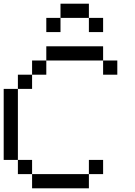

<svg xmlns="http://www.w3.org/2000/svg" viewBox="-20 -1020 732 1040"><path d="M461.5 -923.1H538.5V-846.2H461.5ZM307.7 -923.1V-1000H461.5V-923.1ZM230.8 -923.1H307.7V-846.2H230.8ZM153.8 0V-76.9H461.5V0ZM76.9 -76.9V-153.8H153.8V-76.9ZM461.5 -76.9V-153.8H538.5V-76.9ZM0 -153.8V-538.5H76.9V-153.8ZM76.9 -538.5V-615.4H153.8V-538.5ZM153.8 -615.4V-692.3H230.8V-615.4ZM538.5 -615.4V-692.3H615.4V-615.4ZM230.8 -692.3V-769.2H538.5V-692.3Z"/></svg>

Font: Mintsoda - Lime Green 13x16
Style: Regular
Weight: 400
Designer: Mintsoda-15
Version: Version 1.0